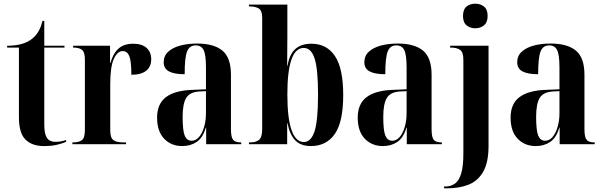

<svg xmlns="http://www.w3.org/2000/svg" viewBox="-20 -785 3285 1045"><path d="M219 10Q155 10 119 -25Q83 -60 83 -147V-526H19V-536Q99 -536 145 -567Q195 -600 211 -671H221V-536H331V-526H221V-107Q221 -56 235.5 -34.5Q250 -13 282 -13Q294 -13 308 -15Q322 -17 340 -23V-13Q325 -6 294 2Q263 10 219 10Z M374 0V-10H378Q410 -10 426 -22.5Q442 -35 442 -77V-462Q442 -501 426.5 -513.5Q411 -526 380 -526H378V-536H579V-442H581Q595 -493 624.5 -520Q654 -547 705 -547Q752 -547 777.5 -524.5Q803 -502 803 -462Q803 -422 775.5 -400Q748 -378 695 -378Q695 -451 684 -479Q673 -507 648 -507Q619 -507 599.5 -464.5Q580 -422 580 -326V-77Q580 -35 597 -22.5Q614 -10 650 -10H666V0Z M972 10Q912 10 873.5 -30Q835 -70 835 -145Q835 -220 883.5 -256.5Q932 -293 1029 -296L1101 -299V-417Q1101 -486 1088.5 -512Q1076 -538 1045 -538Q1011 -538 998 -504.5Q985 -471 985 -381Q928 -381 899.5 -396.5Q871 -412 871 -446Q871 -481 895.5 -503.5Q920 -526 961 -537Q1002 -548 1053 -548Q1144 -548 1190.5 -509.5Q1237 -471 1237 -378V-82Q1237 -39 1248.5 -24.5Q1260 -10 1290 -10H1293V0H1102V-90H1100Q1084 -35 1050.5 -12.5Q1017 10 972 10ZM1023 -19Q1046 -19 1063.5 -39.5Q1081 -60 1091 -94.5Q1101 -129 1101 -169V-289L1064 -287Q1013 -284 993.5 -252Q974 -220 974 -149Q974 -74 985.5 -46.5Q997 -19 1023 -19Z M1672 10Q1617 10 1587 -21Q1557 -52 1545 -114H1543V0H1335V-10H1343Q1373 -10 1390 -24Q1407 -38 1407 -83V-686Q1407 -729 1387.5 -739.5Q1368 -750 1342 -750H1335V-760H1544V-583Q1544 -556 1543.5 -517.5Q1543 -479 1543 -427H1545Q1555 -489 1587 -518Q1619 -547 1675 -547Q1758 -547 1803 -480Q1848 -413 1848 -268Q1848 -121 1802 -55.5Q1756 10 1672 10ZM1634 -12Q1673 -12 1692 -70.5Q1711 -129 1711 -271Q1711 -408 1692.5 -466Q1674 -524 1633 -524Q1544 -524 1544 -271Q1544 -141 1567 -76.5Q1590 -12 1634 -12Z M2064 10Q2004 10 1965.5 -30Q1927 -70 1927 -145Q1927 -220 1975.5 -256.5Q2024 -293 2121 -296L2193 -299V-417Q2193 -486 2180.5 -512Q2168 -538 2137 -538Q2103 -538 2090 -504.5Q2077 -471 2077 -381Q2020 -381 1991.5 -396.5Q1963 -412 1963 -446Q1963 -481 1987.5 -503.5Q2012 -526 2053 -537Q2094 -548 2145 -548Q2236 -548 2282.5 -509.5Q2329 -471 2329 -378V-82Q2329 -39 2340.5 -24.5Q2352 -10 2382 -10H2385V0H2194V-90H2192Q2176 -35 2142.5 -12.5Q2109 10 2064 10ZM2115 -19Q2138 -19 2155.5 -39.5Q2173 -60 2183 -94.5Q2193 -129 2193 -169V-289L2156 -287Q2105 -284 2085.5 -252Q2066 -220 2066 -149Q2066 -74 2077.5 -46.5Q2089 -19 2115 -19Z M2567 -631Q2539 -631 2519.5 -647Q2500 -663 2500 -698Q2500 -734 2519.5 -749.5Q2539 -765 2567 -765Q2594 -765 2614 -749.5Q2634 -734 2634 -698Q2634 -663 2614 -647Q2594 -631 2567 -631ZM2397 240V230H2404Q2435 230 2457 213.5Q2479 197 2490.5 158Q2502 119 2502 50V-459Q2502 -502 2483.5 -514Q2465 -526 2434 -526H2430V-536H2639V9Q2639 99 2610 149.5Q2581 200 2530.5 220Q2480 240 2415 240Z M2896 10Q2836 10 2797.5 -30Q2759 -70 2759 -145Q2759 -220 2807.5 -256.5Q2856 -293 2953 -296L3025 -299V-417Q3025 -486 3012.5 -512Q3000 -538 2969 -538Q2935 -538 2922 -504.5Q2909 -471 2909 -381Q2852 -381 2823.5 -396.5Q2795 -412 2795 -446Q2795 -481 2819.5 -503.5Q2844 -526 2885 -537Q2926 -548 2977 -548Q3068 -548 3114.5 -509.5Q3161 -471 3161 -378V-82Q3161 -39 3172.5 -24.5Q3184 -10 3214 -10H3217V0H3026V-90H3024Q3008 -35 2974.5 -12.5Q2941 10 2896 10ZM2947 -19Q2970 -19 2987.5 -39.5Q3005 -60 3015 -94.5Q3025 -129 3025 -169V-289L2988 -287Q2937 -284 2917.5 -252Q2898 -220 2898 -149Q2898 -74 2909.5 -46.5Q2921 -19 2947 -19Z"/></svg>

Font: Noto Serif Display Condensed
Style: Bold
Weight: 700
Width: 3
Designer: Monotype Design Team
Foundry: Monotype Imaging Inc.
Version: Version 2.009